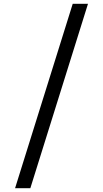

<svg xmlns="http://www.w3.org/2000/svg" viewBox="-20 -843 540 1006"><path d="M139 143H59L361 -823H441Z"/></svg>

Font: Iosevka Term Curly
Style: Regular
Weight: 400
Designer: Belleve Invis
Foundry: Belleve Invis
Version: Version 32.3.0